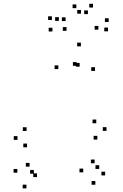

<svg xmlns="http://www.w3.org/2000/svg" viewBox="-20 -977 660 1028"><path d="M178 -28.8V-48.8H158V-28.8ZM138.3 -84.7V-104.7H118.3V-84.7ZM161.2 -47V-67H141.2V-47ZM390.3 -624.5V-644.5H370.3V-624.5ZM406.5 -620V-640H386.5V-620ZM425.5 -54.3V-74.3H405.5V-54.3ZM490.5 12.2V-7.8H470.5V12.2ZM543 -37.7V-57.7H523V-37.7ZM486.7 -102.8V-122.8H466.7V-102.8ZM511.2 -72.5V-92.5H491.2V-72.5ZM488.5 -597.3V-617.3H468.5V-597.3ZM413.2 -728.8V-748.8H393.2V-728.8ZM292.3 -607V-627H272.3V-607ZM72.8 -52.3V-72.3H52.8V-52.3ZM121.5 31.7V11.7H101.5V31.7ZM501.2 -229.7V-249.7H481.2V-229.7ZM550.3 -276.2V-296.2H530.3V-276.2ZM495.5 -317V-337H475.5V-317ZM122.2 -275.7V-295.7H102.2V-275.7ZM73.7 -228.2V-248.2H53.7V-228.2ZM124.8 -188.3V-208.3H104.8V-188.3ZM336.2 -812V-832H316.2V-812ZM450.8 -901.3V-921.3H430.8V-901.3ZM413.5 -903.7V-923.7H393.5V-903.7ZM506.7 -818.2V-838.2H486.7V-818.2ZM558.3 -809.3V-829.3H538.3V-809.3ZM561.8 -859.2V-879.2H541.8V-859.2ZM478 -936.7V-956.7H458V-936.7ZM388.7 -933.3V-953.3H368.7V-933.3ZM295.2 -865.2V-885.2H275.2V-865.2ZM331.3 -864.3V-884.3H311.3V-864.3ZM257.7 -869.7V-889.7H237.7V-869.7ZM260.7 -808.5V-828.5H240.7V-808.5Z"/></svg>

Font: Monaspace Radon Dots Var
Style: Regular
Weight: 400
Designer: Riley Cran and the Lettermatic Team
Version: Version 1.100 (Monaspace Radon Dots)